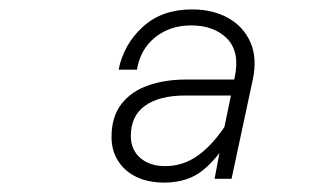

<svg xmlns="http://www.w3.org/2000/svg" viewBox="-20 -728 690 408"><path d="M436 -348 455 -449 479 -565Q490 -618 462.5 -646Q435 -674 386 -674Q341 -674 309.5 -648.5Q278 -623 271 -580H232Q243 -634 283.5 -671Q324 -708 388 -708Q432 -708 464.5 -690Q497 -672 512 -638.5Q527 -605 517 -558L472 -348ZM329 -340Q295 -340 270 -352Q245 -364 231 -386Q217 -408 217 -437Q217 -480 238 -507Q259 -534 295 -546.5Q331 -559 375 -559H486L479 -525H373Q319 -525 288.5 -503.5Q258 -482 258 -439Q258 -410 278 -392.5Q298 -375 331 -375Q370 -375 402 -398.5Q434 -422 462 -466L470 -439Q444 -393 411.5 -366.5Q379 -340 329 -340Z"/></svg>

Font: Azeret Mono Thin Thin
Style: Italic
Weight: 250
Italic angle: -12°
Version: Version 1.002